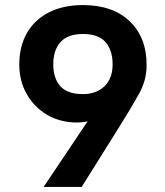

<svg xmlns="http://www.w3.org/2000/svg" viewBox="-20 -737 651 757"><path d="M558 -478Q558 -420 526.5 -364Q495 -308 448 -233L302 0H152L417 -395L410 -293Q402 -285 380.5 -275.5Q359 -266 332.5 -260Q306 -254 283 -254Q218 -254 166.5 -284Q115 -314 85.5 -366Q56 -418 56 -483Q56 -554 86 -606.5Q116 -659 172.5 -688Q229 -717 307 -717Q425 -717 492 -652.5Q559 -588 558 -478ZM424 -483Q424 -539 396 -571Q368 -603 307 -603Q247 -603 218.5 -571Q190 -539 190 -483Q190 -428 218 -397Q246 -366 307 -366Q360 -366 392 -397Q424 -428 424 -483Z"/></svg>

Font: 42dot Sans ExtraBold
Style: Regular
Weight: 800
Designer: 42dot
Version: Version 1.000